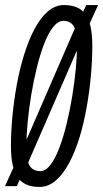

<svg xmlns="http://www.w3.org/2000/svg" viewBox="-27 -730 409 760"><path d="M361.3 -710 307.7 -592.6 305.1 -593.8 70 -53.2 66.8 -53.8 39.6 6.9H-7.3L46.3 -111.1L48.9 -109.9L282.4 -648L285.7 -647.4L314.4 -710ZM128.2 10Q69.9 10 43.1 -27.4Q16.3 -64.8 16.3 -153.1Q16.3 -207.8 22.2 -269.7Q28 -331.6 39.4 -394.1Q50.8 -456.7 68.3 -513.2Q85.8 -569.7 109 -614.1Q132.3 -658.5 161.8 -684.3Q191.3 -710 226.5 -710Q285.4 -710 311.9 -673.1Q338.4 -636.2 338.4 -547.5Q338.4 -492.8 332.9 -430.9Q327.3 -369 316.2 -306.2Q305.2 -243.3 288 -186.8Q270.8 -130.3 247.2 -85.9Q223.7 -41.5 194.1 -15.7Q164.6 10 128.2 10ZM132.3 -52.6Q153.8 -52.6 172.7 -77.4Q191.6 -102.1 207.7 -144.4Q223.8 -186.7 236.7 -239.6Q249.6 -292.4 258.8 -348.4Q268 -404.4 273 -456.9Q277.9 -509.3 277.9 -550.6Q277.9 -605.9 264.8 -626.6Q251.6 -647.4 223.7 -647.4Q202.5 -647.4 183.1 -622.6Q163.7 -597.9 147.6 -556.2Q131.6 -514.5 118.7 -462Q105.8 -409.5 96.5 -353.8Q87.3 -298.1 82.4 -245.3Q77.4 -192.5 77.4 -150.6Q77.4 -94.7 90.6 -73.7Q103.7 -52.6 132.3 -52.6Z"/></svg>

Font: Georama ExtraCondensed Thin
Style: Italic
Weight: 100
Width: 2
Italic angle: -9°
Designer: Jean-Baptiste Levee
Foundry: Production Type
Version: Version 1.001